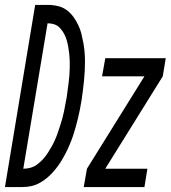

<svg xmlns="http://www.w3.org/2000/svg" viewBox="-58 -755 689 775"><path d="M-38 0 84 -735H146Q165 -734 183 -728.5Q201 -723 215.5 -711Q230 -699 240 -684.5Q250 -670 258 -653.5Q266 -637 270.5 -619Q275 -601 278.5 -582Q282 -563 283.5 -544Q285 -525 285 -506Q285 -487 284 -467.5Q283 -448 281 -428.5Q279 -409 276.5 -389Q274 -369 271 -349Q268 -331 264.5 -313Q261 -295 256.5 -276.5Q252 -258 247 -240Q242 -222 236 -204.5Q230 -187 222.5 -169.5Q215 -152 206 -134.5Q197 -117 186.5 -100.5Q176 -84 163.5 -69Q151 -54 136.5 -41Q122 -28 104.5 -18Q87 -8 69 -4Q51 0 33 0ZM36 -74Q51 -74 65.5 -78Q80 -82 92.5 -91.5Q105 -101 115.5 -112.5Q126 -124 134.5 -137Q143 -150 150.5 -163.5Q158 -177 164 -190.5Q170 -204 175 -218.5Q180 -233 184.5 -247Q189 -261 193 -275Q197 -289 200 -303.5Q203 -318 205.5 -332.5Q208 -347 211 -361Q213 -376 215 -391Q217 -406 219 -421Q221 -436 222 -450.5Q223 -465 223.5 -479.5Q224 -494 223.5 -509Q223 -524 221.5 -538Q220 -552 217.5 -566Q215 -580 211 -593.5Q207 -607 200.5 -619Q194 -631 184.5 -641.5Q175 -652 162 -656.5Q149 -661 134 -661ZM280 0 293 -74 525 -447H354L367 -520H611L599 -447L367 -74H537L525 0Z"/></svg>

Font: Iosevka SS04 Extended
Style: Italic
Weight: 400
Width: 7
Italic angle: -9°
Monospace: yes
Designer: Belleve Invis
Foundry: Belleve Invis
Version: Version 19.0.0; ttfautohint (v1.8.4)